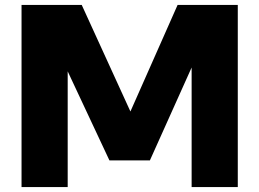

<svg xmlns="http://www.w3.org/2000/svg" viewBox="-20 -760 1054 780"><path d="M67.5 0V-740H312L521.5 -281.5H498.5L701.5 -740H946V0H758.5V-571.5H797L589 -108.5H424.5L207.5 -571.5H255V0Z"/></svg>

Font: Encode Sans SemiExpanded ExtraBold
Style: Regular
Weight: 800
Width: 6
Designer: Multiple Designers
Foundry: Impallari Type
Version: Version 3.002